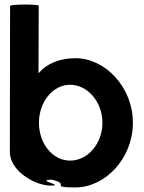

<svg xmlns="http://www.w3.org/2000/svg" viewBox="-20 -810 628 838"><path d="M23 -146C23 -66 130 0 201 0C268 0 131 -23 205 -26C293 -6 190 8 309 8C439 8 560 -118 560 -274C560 -430 439 -556 309 -556C240 -556 183 -532 148 -490L149 -785C149 -792 24 -792 24 -784ZM150 -274C150 -366 211 -440 286 -440C362 -440 427 -366 427 -274C427 -184 364 -109 286 -109C209 -109 150 -184 150 -274Z"/></svg>

Font: Ampere
Style: SCCnd
Weight: 400
Version: Version 1